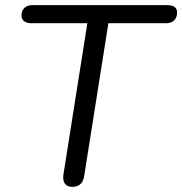

<svg xmlns="http://www.w3.org/2000/svg" viewBox="-20 -725 714 752"><path d="M262.9 6.9Q243.1 6.9 234.1 -5.9Q225.1 -18.7 228.5 -41.6L322.1 -634.1H102.6Q84.6 -634.1 74.4 -642.1Q64.2 -650.1 64.2 -663.7Q64.2 -683.7 76.1 -694.3Q88 -705 107 -705H635.1Q653.6 -705 663.6 -697.7Q673.6 -690.4 673.6 -676.3Q673.6 -656.4 662.1 -645.2Q650.7 -634.1 630.8 -634.1H404.5L309.5 -34.3Q302.7 6.9 262.9 6.9Z"/></svg>

Font: Nunito Variable Extra Light
Style: Italic
Weight: 200
Italic angle: -9°
Designer: Vernon Adams
Foundry: Vernon Adams
Version: Version 3.602